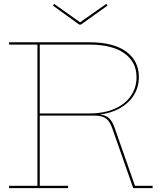

<svg xmlns="http://www.w3.org/2000/svg" viewBox="-20 -970 844 990"><path d="M767 -12V0H667L560 -305Q547 -344 526.5 -359Q506 -374 468 -374H185V-12H331V0H27V-12H173V-740H27V-752H441Q565 -752 630.5 -704Q696 -656 696 -573Q696 -520 669.5 -478.5Q643 -437 597.5 -411.5Q552 -386 495 -380Q527 -376 543.5 -359.5Q560 -343 571 -311L676 -12ZM440 -385Q517 -385 572 -409.5Q627 -434 655.5 -476.5Q684 -519 684 -572Q684 -650 621.5 -695Q559 -740 441 -740H185V-385ZM389 -843 253 -941 259 -950 393 -855 528 -950 534 -941 397 -843Z"/></svg>

Font: Hepta Slab Thin
Style: Regular
Weight: 250
Designer: Michael LaGattuta
Foundry: Michael LaGattuta
Version: Version 1.100; ttfautohint (v1.8) -l 8 -r 50 -G 200 -x 14 -D